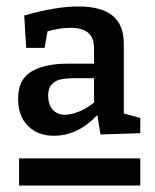

<svg xmlns="http://www.w3.org/2000/svg" viewBox="-20 -733 478 594"><path d="M291 -317 281 -377Q221 -313 146 -313Q97 -313 66.5 -343.5Q36 -374 36 -427Q36 -487 77 -511.5Q118 -536 189 -536H271V-583Q271 -617 252.5 -632Q234 -647 199 -647Q166 -647 127 -636L118 -585H61L55 -685Q151 -713 223 -713Q292 -713 327.5 -685Q363 -657 363 -598V-382L414 -368V-321ZM129 -437Q129 -410 143 -394Q157 -378 180 -378Q201 -378 226 -388.5Q251 -399 271 -416V-491H204Q188 -491 170.5 -488Q153 -485 141 -473Q129 -461 129 -437ZM39 -159V-243H414V-159Z"/></svg>

Font: Bitter SemiBold
Style: Regular
Weight: 600
Designer: Sol Matas, and Bitter project Authors
Foundry: Sol Matas
Version: Version 2.001